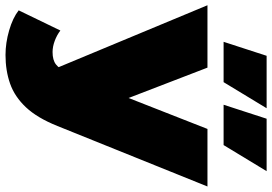

<svg xmlns="http://www.w3.org/2000/svg" viewBox="-172 -638 1011 714"><g transform="rotate(90 334.0 -281.5)"><path d="M182 204Q137 204 90.5 190.5Q44 177 16 155L91 0Q108 13 129.5 21Q151 29 171 29Q201 29 217 16.5Q233 4 243 -21L266 -79L282 -101L457 -547H671L446 11Q416 86 376.5 128Q337 170 288.5 187Q240 204 182 204ZM235 25 -3 -547H229L393 -121ZM367 -607 419 -767H614L517 -607ZM133 -607 185 -767H380L283 -607Z"/></g></svg>

Font: MOST Montserrat Black
Style: Regular
Weight: 900
Designer: Julieta Ulanovsky
Foundry: Julieta Ulanovsky
Version: Version 8.000;March 11, 2024;FontCreator 15.0.0.2926 64-bit